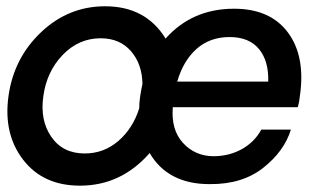

<svg xmlns="http://www.w3.org/2000/svg" viewBox="-20 -582 1011 612"><path d="M726.1 -554.2Q841.3 -554.2 897.7 -478.5Q954.1 -402.8 936 -276.9Q934.1 -256.8 929.2 -240.2H530.8Q524.9 -168.5 563 -126.7Q601.1 -85 659.2 -84Q710 -84 750.5 -106.4Q791 -128.9 813 -168.9H907.2Q886.2 -100.1 819.1 -47.1Q752 5.9 647.9 4.9Q515.1 4.9 457 -94.2Q366.2 9.8 234.9 9.8Q117.7 9.8 54 -72.5Q-9.8 -154.8 7.1 -275.9Q23.9 -397 111.1 -479.5Q198.2 -562 314.9 -562Q444.8 -562 507.8 -459Q592.3 -554.2 726.1 -554.2ZM835 -321.8Q836.9 -387.7 805.4 -425.8Q773.9 -463.9 711.9 -463.9Q648.9 -463.9 606.4 -426Q564 -388.2 544.9 -321.8ZM250 -92.8Q311 -92.8 357.4 -132.8Q403.8 -172.9 423.8 -236.8Q423.8 -255.9 426.8 -274.9Q430.7 -300.8 434.1 -314Q433.1 -377.9 397.5 -418.9Q361.8 -460 300.8 -460Q231 -460 179.9 -407Q128.9 -354 118.2 -275.9Q106.9 -198.7 143.6 -145.8Q180.2 -92.8 250 -92.8Z"/></svg>

Font: Oakes Grotesk
Style: Medium Italic
Weight: 500
Designer: Samuel Oakes
Foundry: Samuel Oakes
Version: Version 1.0 | wf-rip DC20170320